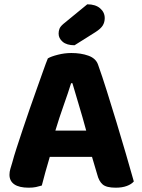

<svg xmlns="http://www.w3.org/2000/svg" viewBox="-20 -861 660 891"><path d="M407 -133H211Q200 -97 190.5 -62Q181 -27 174 0Q161 4 147 7Q133 10 113 10Q69 10 46.5 -5.5Q24 -21 24 -50Q24 -64 28 -77Q32 -90 37 -107Q44 -134 57 -174Q70 -214 85.5 -260.5Q101 -307 118 -356Q135 -405 151 -449.5Q167 -494 180 -531Q193 -568 202 -590Q217 -599 248.5 -607Q280 -615 311 -615Q356 -615 390.5 -602.5Q425 -590 435 -561Q454 -508 476 -438Q498 -368 520.5 -294Q543 -220 564 -148Q585 -76 601 -19Q590 -6 568.5 2Q547 10 517 10Q474 10 456.5 -5Q439 -20 431 -52ZM310 -475Q296 -430 275.5 -372.5Q255 -315 237 -255H380Q363 -318 345.5 -375.5Q328 -433 316 -475ZM385 -841Q423 -841 444.5 -822.5Q466 -804 466 -777Q466 -758 457 -743Q448 -728 423 -712L326 -651Q290 -651 271 -667Q252 -683 252 -705Q252 -717 256 -727.5Q260 -738 274 -750Z"/></svg>

Font: Baloo Da 2
Style: Bold
Weight: 700
Designer: Noopur Datye, Sulekha Rajkumar and Ek Type
Foundry: Ek Type
Version: Version 1.640;hotconv 1.0.111;makeotfexe 2.5.65597; ttfautoh